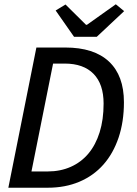

<svg xmlns="http://www.w3.org/2000/svg" viewBox="-20 -877 640 897"><path d="M19 0 150 -655H285Q419 -655 489 -589.5Q559 -524 559 -399Q559 -308 534 -234Q509 -160 463 -108Q417 -56 351 -28Q285 0 203 0ZM127 -76H203Q262 -76 310.5 -97.5Q359 -119 393 -159.5Q427 -200 445.5 -259Q464 -318 464 -393Q464 -484 417 -532Q370 -580 282 -580H228ZM326 -705 240 -828 286 -856 382 -761H386L521 -857L560 -825L432 -705Z"/></svg>

Font: Source Code Pro Medium
Style: Italic
Weight: 500
Italic angle: -11°
Monospace: yes
Designer: Paul D. Hunt, Teo Tuominen
Foundry: Adobe Systems Incorporated
Version: Version 1.050;PS 1.000;hotconv 16.6.51;makeotf.lib2.5.65220